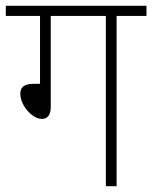

<svg xmlns="http://www.w3.org/2000/svg" viewBox="-20 -642 525 662"><path d="M155 -587H345V0H382V-587H485V-622H0V-587H118V-353H96C62 -353 50 -340 50 -319C50 -279 90 -232 125 -232C142 -232 155 -244 155 -272Z"/></svg>

Font: Noto Sans SemiCondensed ExtraLight
Style: Regular
Weight: 200
Width: 4
Designer: Monotype Design Team
Foundry: Monotype Imaging Inc.
Version: Version 2.013